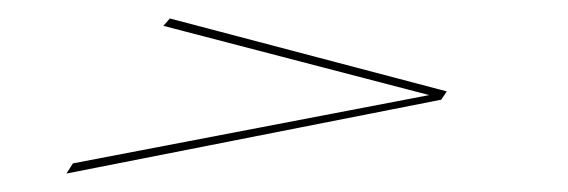

<svg xmlns="http://www.w3.org/2000/svg" viewBox="-20 -276 615 208"><path d="M59 -99 445 -173 157 -248 164 -256 464 -177 458 -168 52 -88Z"/></svg>

Font: Ballet 16pt
Style: Regular
Weight: 400
Designer: Maximiliano R. Sproviero
Foundry: Omnibus-Type
Version: Version 1.100; ttfautohint (v1.8.3)